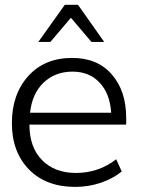

<svg xmlns="http://www.w3.org/2000/svg" viewBox="-20 -749 601 780"><path d="M102.1 -291H431.6Q426.8 -369.1 384.3 -413.6Q342.8 -458 274.4 -458Q204.1 -458 156.7 -413.1Q110.4 -368.2 102.1 -291ZM285.6 10.3Q167.5 10.3 98.1 -60.1Q28.3 -131.3 28.3 -248.5Q28.3 -366.7 95.2 -440.4Q161.6 -513.7 272.9 -513.7Q376 -513.7 434.1 -446.8Q492.7 -379.9 492.7 -269Q492.7 -258.3 492.7 -251.7Q492.7 -245.1 492.2 -242.7H99.6Q99.6 -150.4 150.9 -98.6Q202.1 -46.4 288.1 -46.4Q380.9 -46.4 452.1 -102.1L474.6 -52.2Q437.5 -22.5 388.2 -6.1Q338.9 10.3 285.6 10.3ZM135.7 -578.6 243.2 -729.5H296.9L403.3 -578.6H351.6L268.1 -676.8L184.6 -578.6Z"/></svg>

Font: Ride Light
Style: Regular
Weight: 300
Version: Version 3.000